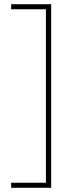

<svg xmlns="http://www.w3.org/2000/svg" viewBox="-20 -734 348 912"><path d="M33 134V158H223V-714H33V-690H198V134Z"/></svg>

Font: Noto Sans Ethiopic Condensed Thin
Style: Regular
Weight: 100
Width: 3
Designer: Monotype Design Team
Foundry: Monotype Imaging Inc.
Version: Version 2.102